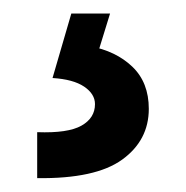

<svg xmlns="http://www.w3.org/2000/svg" viewBox="-20 -20 275 284"><path d="M35 243.5V175.5Q80.6 177.2 100.6 165.8Q120.5 154.5 120.5 134Q120.5 119 104.4 108.1Q88.3 97.3 57.7 95.4L85.5 0H142.8L118.1 80.1L112.4 48.2Q151.5 55.4 175.8 78.7Q200.1 102 200.1 141Q200.1 187.6 160.7 216.1Q121.3 244.6 35 243.5Z"/></svg>

Font: Reddit Sans Condensed
Style: Regular
Weight: 400
Designer: Stephen Hutchings
Foundry: Reddit
Version: Version 1.014